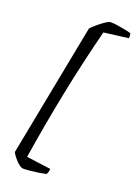

<svg xmlns="http://www.w3.org/2000/svg" viewBox="-178 -869 788 1108"><g transform="rotate(20 216.0 -315.5)"><path d="M115 168Q104 168 89 156.5Q74 145 60 128Q46 111 37 95L195 -722Q211 -739 232 -756.5Q253 -774 272 -786.5Q291 -799 303 -799Q321 -799 346 -795Q371 -791 394 -786.5Q417 -782 429 -778Q430 -775 431 -766.5Q432 -758 431 -748L281 -729Q229 -525 188.5 -325Q148 -125 113 96L262 116Q262 129 258.5 138Q255 147 252 151Q234 155 209 159Q184 163 158.5 165.5Q133 168 115 168Z"/></g></svg>

Font: Texturina
Style: Italic
Weight: 400
Italic angle: -11°
Designer: Guillermo Torres Carreño
Foundry: Omnibus-Type
Version: Version 1.002; ttfautohint (v1.8.3)